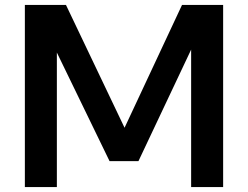

<svg xmlns="http://www.w3.org/2000/svg" viewBox="-20 -760 1008 780"><path d="M719.5 -740H886.5V0H756.5V-558.5L542.5 -105.5H425L211 -546.5V0H81V-740H248L486 -241Z"/></svg>

Font: Encode Sans Semi Expanded SmBd
Style: Regular
Weight: 600
Width: 6
Designer: Multiple Designers
Foundry: Impallari Type
Version: Version 2.000